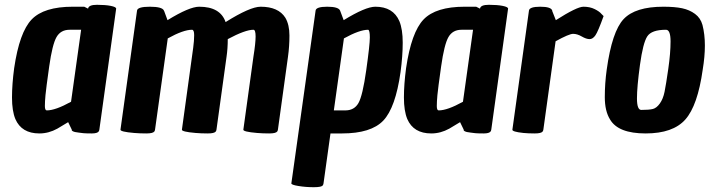

<svg xmlns="http://www.w3.org/2000/svg" viewBox="-20 -540 2957 800"><path d="M144 16Q70 16 44 -44Q30 -78 30 -133.5Q30 -189 39 -256Q61 -406 112 -459Q163 -512 283 -512H331L347 -504Q349 -520 384 -520Q419 -520 441.5 -515.5Q464 -511 464 -504L394 0Q393 6 391 8Q385 16 362 16Q339 16 328 15Q317 14 308 12.5Q299 11 292 10Q277 6 279 0L264 -31Q233 -12 219 -4Q183 16 144 16ZM175 -80Q211 -80 276 -116L318 -416H270Q233 -416 215.5 -385.5Q198 -355 185 -263Q172 -171 169.5 -143.5Q167 -116 167 -98Q167 -80 175 -80Z M1036 -416Q1002 -416 929 -377Q929 -338 924 -304L882 0Q881 6 879 8Q873 16 845.5 16Q818 16 795 14Q736 9 738 0L785 -341Q789 -371 789 -393.5Q789 -416 780 -416Q744 -416 679 -380L626 0Q625 6 623 8Q617 16 589.5 16Q562 16 539 14Q480 9 482 0L551 -496Q553 -512 604.5 -512Q656 -512 663 -496Q663 -494 664 -494L678 -456Q769 -512 810 -512Q898 -512 920 -448Q1022 -512 1066 -512Q1140 -512 1169 -466Q1186 -437 1186 -392Q1186 -347 1180 -304L1138 0Q1137 6 1135 8Q1129 16 1101.5 16Q1074 16 1051 14Q992 9 994 0L1036 -304Q1045 -360 1045 -388Q1045 -416 1036 -416Z M1544 -512Q1618 -512 1644 -452Q1658 -418 1658 -362.5Q1658 -307 1649 -240Q1628 -91 1577 -37.5Q1526 16 1405 16H1357L1328 224Q1327 230 1325 232Q1321 240 1287.5 240Q1254 240 1223.5 235Q1193 230 1194 224L1295 -496Q1297 -512 1343.5 -512Q1390 -512 1397 -496L1412 -456Q1503 -512 1544 -512ZM1514 -416Q1478 -416 1413 -380L1371 -80H1419Q1456 -80 1473.5 -110.5Q1491 -141 1506 -247.5Q1521 -354 1521 -384Q1521 -414 1514 -416Z M1777 16Q1703 16 1677 -44Q1663 -78 1663 -133.5Q1663 -189 1672 -256Q1694 -406 1745 -459Q1796 -512 1916 -512H1964L1980 -504Q1982 -520 2017 -520Q2052 -520 2074.5 -515.5Q2097 -511 2097 -504L2027 0Q2026 6 2024 8Q2018 16 1995 16Q1972 16 1961 15Q1950 14 1941 12.5Q1932 11 1925 10Q1910 6 1912 0L1897 -31Q1866 -12 1852 -4Q1816 16 1777 16ZM1808 -80Q1844 -80 1909 -116L1951 -416H1903Q1866 -416 1848.5 -385.5Q1831 -355 1818 -263Q1805 -171 1802.5 -143.5Q1800 -116 1800 -98Q1800 -80 1808 -80Z M2296 -456Q2384 -512 2411 -512Q2438 -512 2458 -502Q2478 -492 2486 -482L2495 -473Q2472 -409 2461 -393Q2450 -377 2436.5 -377Q2423 -377 2404 -388Q2385 -399 2368 -399Q2351 -399 2295 -368L2244 0Q2243 6 2241 8Q2235 16 2208 16Q2181 16 2161 14Q2113 9 2115 0L2184 -496Q2186 -512 2231 -512Q2276 -512 2281 -496V-494Z M2744 -512Q2792 -512 2822.5 -505.5Q2853 -499 2876 -482Q2899 -465 2907 -436Q2917 -397 2917 -350.5Q2917 -304 2908 -250Q2887 -100 2835.5 -42Q2784 16 2670 16Q2556 16 2522 -42Q2500 -77 2500 -135Q2500 -193 2508 -250Q2530 -409 2578.5 -460.5Q2627 -512 2744 -512ZM2652 -82Q2685 -82 2700.5 -86Q2716 -90 2729.5 -109Q2743 -128 2749 -157.5Q2755 -187 2764.5 -253Q2774 -319 2774 -367.5Q2774 -416 2755 -416Q2695 -416 2677 -388.5Q2659 -361 2646.5 -269.5Q2634 -178 2634 -130Q2634 -82 2652 -82Z"/></svg>

Font: Chau Philomene One
Style: Italic
Weight: 400
Designer: Vicente Lamonaca
Foundry: TipoType
Version: Version 1.001